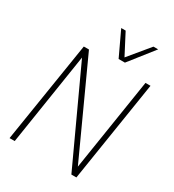

<svg xmlns="http://www.w3.org/2000/svg" viewBox="-215 -1035 1052 1161"><g transform="rotate(30 311.0 -455.0)"><path d="M33 0 145 -704H181L477 -57L578 -700H613L502 4H467L169 -641L69 0ZM543 -914 409 -744H365L285 -914H316L391 -770L510 -914Z"/></g></svg>

Font: Georama ExtraLight
Style: Italic
Weight: 200
Italic angle: -9°
Designer: Jean-Baptiste Levee
Foundry: Production Type
Version: Version 1.000